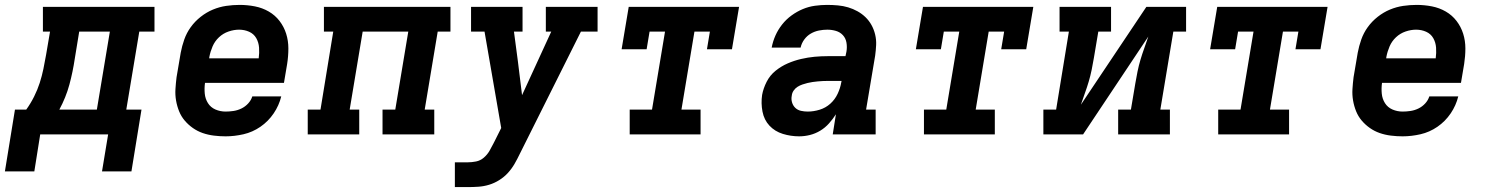

<svg xmlns="http://www.w3.org/2000/svg" viewBox="-59 -548 6079 783"><path d="M-39 151 2 -101H48Q66 -126 80 -154Q94 -182 103 -210Q112 -238 118 -267Q124 -296 129 -325L145 -419H116V-520H571V-419H509L456 -101H518L477 151H357L382 0H105L81 151ZM336 -101 389 -419H264L246 -309Q242 -282 236.5 -255.5Q231 -229 224 -203Q217 -177 206.5 -151Q196 -125 183 -101Z M861 8Q837 8 813 5Q789 2 767.5 -5.5Q746 -13 727.5 -26Q709 -39 694.5 -56Q680 -73 671.5 -94Q663 -115 659 -138Q655 -161 656.5 -185Q658 -209 661 -233L678 -333Q683 -360 692.5 -387Q702 -414 719 -437.5Q736 -461 759.5 -479.5Q783 -498 809.5 -509Q836 -520 863.5 -524Q891 -528 918 -528Q950 -528 980.5 -522Q1011 -516 1037 -501Q1063 -486 1081 -462.5Q1099 -439 1108 -410.5Q1117 -382 1117 -350.5Q1117 -319 1112 -287L1099 -210H777Q774 -188 776 -166.5Q778 -145 789 -127.5Q800 -110 819.5 -101.5Q839 -93 861 -93Q877 -93 893.5 -95.5Q910 -98 925.5 -105.5Q941 -113 953 -126Q965 -139 970 -155H1088Q1079 -118 1057 -85.5Q1035 -53 1003 -31Q971 -9 934 -0.5Q897 8 861 8ZM794 -310H996Q999 -332 997.5 -353.5Q996 -375 986 -392.5Q976 -410 957 -418.5Q938 -427 916 -427Q895 -427 873 -419.5Q851 -412 834 -396Q817 -380 808 -359Q799 -338 795 -317Z M1196 0V-101H1248L1300 -419H1262V-520H1778V-419H1726L1673 -101H1712V0H1501V-101H1553L1606 -419H1420L1367 -101H1406V0Z M1796 215V114H1848Q1865 114 1882.5 110.5Q1900 107 1914 95Q1928 83 1937 67.5Q1946 52 1954 36V35L1955 34Q1955 34 1955 34Q1955 34 1955 34L1985 -26L1917 -419H1862V-520H2072V-419H2037L2053 -298L2070 -160L2189 -419H2167V-520H2378V-419H2310L2061 79Q2051 100 2039.5 120Q2028 140 2012.5 157Q1997 174 1977 186.5Q1957 199 1935.5 205.5Q1914 212 1892 213.5Q1870 215 1848 215Z M2509 0V-101H2600L2653 -419H2590L2578 -347H2476L2505 -520H2955L2926 -347H2824L2836 -419H2773L2720 -101H2798V0Z M3200 8Q3166 8 3133.5 -2Q3101 -12 3079 -35.5Q3057 -59 3050.5 -93Q3044 -127 3049 -161Q3054 -188 3067.5 -214.5Q3081 -241 3104 -259.5Q3127 -278 3153.5 -289.5Q3180 -301 3208 -307.5Q3236 -314 3263 -316.5Q3290 -319 3318 -319H3389L3393 -338Q3396 -356 3393 -374Q3390 -392 3378.5 -404.5Q3367 -417 3350 -422Q3333 -427 3315 -427Q3298 -427 3280.5 -423.5Q3263 -420 3247.5 -411Q3232 -402 3221 -387Q3210 -372 3206 -354H3088Q3093 -380 3103.5 -403.5Q3114 -427 3130.5 -448Q3147 -469 3169 -485Q3191 -501 3215 -511Q3239 -521 3264.5 -524.5Q3290 -528 3314 -528Q3336 -528 3358 -526Q3380 -524 3400 -518Q3420 -512 3438 -502Q3456 -492 3470.5 -478Q3485 -464 3495 -446Q3505 -428 3510 -407Q3515 -386 3514 -364.5Q3513 -343 3510 -321L3473 -101H3512V0H3337L3350 -82Q3338 -63 3322 -45Q3306 -27 3286 -15Q3266 -3 3244 2.5Q3222 8 3200 8ZM3235 -93Q3259 -93 3283.5 -100.5Q3308 -108 3327 -125Q3346 -142 3357 -165.5Q3368 -189 3372 -213L3373 -218H3318Q3307 -218 3296.5 -217.5Q3286 -217 3275.5 -216Q3265 -215 3254.5 -213.5Q3244 -212 3234 -209.5Q3224 -207 3213.5 -203.5Q3203 -200 3193.5 -194Q3184 -188 3177.5 -178.5Q3171 -169 3170 -158Q3167 -144 3171 -130.5Q3175 -117 3184.5 -108Q3194 -99 3207.5 -96Q3221 -93 3235 -93Z M3709 0V-101H3800L3853 -419H3790L3778 -347H3676L3705 -520H4155L4126 -347H4024L4036 -419H3973L3920 -101H3998V0Z M4196 0V-101H4248L4300 -419H4262V-520H4472V-419H4420L4402 -312Q4398 -288 4393 -263.5Q4388 -239 4381 -215.5Q4374 -192 4365.5 -168.5Q4357 -145 4349 -121L4616 -520H4778V-419H4726L4673 -101H4712V0H4501V-101H4553L4571 -208Q4575 -232 4580 -256.5Q4585 -281 4592 -304.5Q4599 -328 4607.5 -351.5Q4616 -375 4624 -399L4358 0Z M4909 0V-101H5000L5053 -419H4990L4978 -347H4876L4905 -520H5355L5326 -347H5224L5236 -419H5173L5120 -101H5198V0Z M5661 8Q5637 8 5613 5Q5589 2 5567.5 -5.5Q5546 -13 5527.5 -26Q5509 -39 5494.5 -56Q5480 -73 5471.5 -94Q5463 -115 5459 -138Q5455 -161 5456.5 -185Q5458 -209 5461 -233L5478 -333Q5483 -360 5492.5 -387Q5502 -414 5519 -437.5Q5536 -461 5559.5 -479.5Q5583 -498 5609.5 -509Q5636 -520 5663.5 -524Q5691 -528 5718 -528Q5750 -528 5780.5 -522Q5811 -516 5837 -501Q5863 -486 5881 -462.5Q5899 -439 5908 -410.5Q5917 -382 5917 -350.5Q5917 -319 5912 -287L5899 -210H5577Q5574 -188 5576 -166.5Q5578 -145 5589 -127.5Q5600 -110 5619.5 -101.5Q5639 -93 5661 -93Q5677 -93 5693.5 -95.5Q5710 -98 5725.5 -105.5Q5741 -113 5753 -126Q5765 -139 5770 -155H5888Q5879 -118 5857 -85.5Q5835 -53 5803 -31Q5771 -9 5734 -0.5Q5697 8 5661 8ZM5594 -310H5796Q5799 -332 5797.5 -353.5Q5796 -375 5786 -392.5Q5776 -410 5757 -418.5Q5738 -427 5716 -427Q5695 -427 5673 -419.5Q5651 -412 5634 -396Q5617 -380 5608 -359Q5599 -338 5595 -317Z"/></svg>

Font: Iosevka Etoile Oblique
Style: Bold
Weight: 700
Italic angle: -9°
Designer: Belleve Invis
Foundry: Belleve Invis
Version: Version 15.5.2; ttfautohint (v1.8.4)